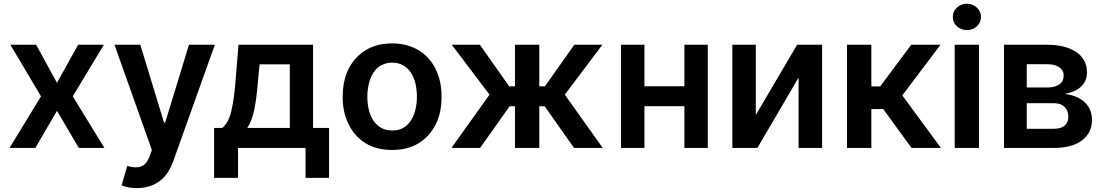

<svg xmlns="http://www.w3.org/2000/svg" viewBox="-20 -782 5833 1015"><path d="M532 0H396.7L281.2 -196.4L166.9 0H30.5L196.7 -272.7L34.8 -545.5H171.2L281.2 -344.1L393.1 -545.5H529.1L364.7 -272.7Z M703.8 212.4Q657.3 212.4 622.9 197.8L652.7 94.8Q677.2 102.6 698.2 102.6Q722.3 102.6 739.7 90.6Q757.1 78.5 770.2 46.2L783 11.4L585.2 -545.5H721.6L847.3 -133.5H853L979 -545.5H1115.8L895.6 71Q884.2 103 867 129.1Q849.8 155.2 826 173.7Q802.2 192.1 771.7 202.2Q741.1 212.4 703.8 212.4Z M1719.5 158.4H1595.2V0H1238.3V158.4H1111.9V-105.8H1155.2Q1189.3 -133.9 1203.5 -197.8Q1210.9 -230.1 1216.3 -269Q1221.6 -307.9 1225.1 -354.4L1240.8 -545.5H1634.9V-105.8H1719.5ZM1512.1 -105.8V-441.8H1352.3L1343.7 -354.4Q1337.4 -267.8 1324.9 -205.8Q1312.5 -143.8 1287.3 -105.8Z M2052.9 10.7Q1970.5 10.7 1912.6 -24.9Q1855.1 -60.4 1823.9 -123.2Q1791.5 -186.4 1791.5 -270.6Q1791.5 -412.3 1878.6 -491.1Q1946.4 -552.6 2052.9 -552.6Q2094.8 -552.6 2130.3 -542.8Q2165.8 -533 2194.6 -515.4Q2223.4 -497.9 2245.4 -473.2Q2267.4 -448.5 2282.3 -418.7Q2314.3 -355.1 2314.3 -270.6Q2314.3 -182.9 2281.6 -120.7Q2248.9 -58.9 2191.9 -24.1Q2134.9 10.7 2052.9 10.7ZM2053.6 -92.3Q2087 -91.6 2111.5 -105.8Q2136 -120 2152 -144.5Q2168 -169 2176 -201.7Q2183.9 -234.4 2183.9 -271Q2183.9 -305.8 2176.7 -338.2Q2169.4 -370.7 2153.6 -395.8Q2137.8 -420.8 2113.1 -435.7Q2088.4 -450.6 2053.6 -450.6Q2030.5 -450.6 2011.9 -444.1Q1993.3 -437.5 1978.7 -425.8Q1964.1 -414.1 1953.7 -397.5Q1943.2 -381 1936.4 -361.5Q1921.9 -320 1921.9 -271Q1921.9 -235.8 1929.3 -203.5Q1936.8 -171.2 1952.6 -146.5Q1968.4 -121.8 1993.4 -107.1Q2018.5 -92.3 2053.6 -92.3Z M3166.2 0H3014.6L2859.4 -220.2H2831V0H2702.4V-220.2H2674L2518.1 0H2366.5L2567.8 -281.6L2368.3 -545.5H2516.7L2671.9 -325.6H2702.4V-545.5H2831V-325.6H2860.8L3016 -545.5H3164.4L2965.9 -281.6Z M3721.6 0H3598V-220.5H3386.7V0H3262.8V-545.5H3386.7V-326H3598V-545.5H3721.6Z M4326 0H4201.7V-371.8L3984 0H3851.6V-545.5H3975.5V-174L4193.9 -545.5H4326Z M4954.2 0H4798.7L4649.1 -205.6H4586.3V0H4457.7V-545.5H4586.3V-325.3H4633.2L4797.2 -545.5H4952.1L4750 -277.7Z M5155.5 0H5027V-545.5H5155.5ZM5091.6 -622.9Q5060.7 -622.9 5038.7 -642.8Q5017 -663 5017 -692.5Q5017 -722.7 5039.1 -742.5Q5061.8 -762.4 5091.6 -762.4Q5106.2 -762.4 5119.5 -757.3Q5132.8 -752.1 5143.1 -742.9Q5153.4 -733.7 5159.6 -720.7Q5165.8 -707.7 5165.8 -692.5Q5165.8 -662.6 5143.8 -642.8Q5121.8 -622.9 5091.6 -622.9Z M5551.8 0H5287.6V-545.5H5516.7Q5560.7 -545.5 5599.3 -536.4Q5637.8 -527.3 5666.2 -509.2Q5694.6 -491.1 5710.6 -463.6Q5726.6 -436.1 5726.2 -398.8Q5726.2 -374.6 5717.7 -355.8Q5709.2 -337 5693.5 -322.8Q5677.9 -308.6 5656.2 -299.2Q5634.6 -289.8 5608 -285.2Q5639.2 -282 5665.8 -271.5Q5692.5 -261 5711.8 -243.8Q5731.2 -226.6 5742 -202.4Q5752.8 -178.3 5752.8 -148.1Q5752.8 -80.6 5700.3 -40.1Q5647.4 0 5551.8 0ZM5551.8 -101.2Q5589.5 -101.2 5608.7 -118.6Q5627.8 -136 5627.8 -164.1Q5627.8 -180.4 5622.9 -193.7Q5617.9 -207 5608.3 -216.6Q5598.7 -226.2 5584.5 -231.4Q5570.3 -236.5 5551.8 -236.5H5408V-101.2ZM5519.2 -319.6Q5556.1 -319.6 5579.5 -335.6Q5603 -351.6 5603 -382.5Q5603 -397.7 5596.4 -408.9Q5589.8 -420.1 5578.5 -427.6Q5567.1 -435 5551.1 -438.7Q5535.2 -442.5 5516.7 -442.5H5408V-319.6Z"/></svg>

Font: Linik Sans SemiBold
Style: Regular
Weight: 600
Designer: Fonts by Rasmus Andersson / Changes by Cristiano Sobral with parts from Marc Monis
Foundry: rsms
Version: Version 3.020; ttfautohint (v1.6)